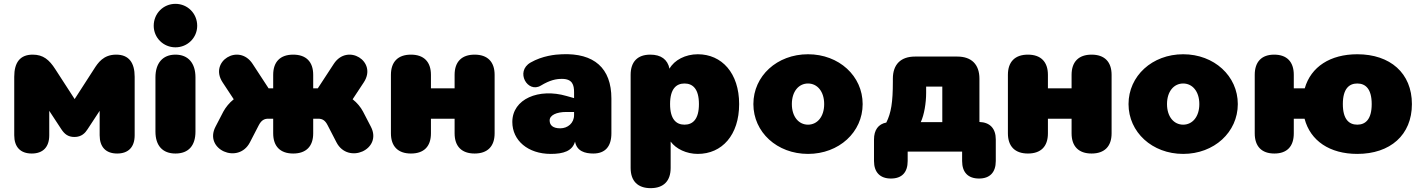

<svg xmlns="http://www.w3.org/2000/svg" viewBox="-20 -788 7393 998"><path d="M145 10C204 10 236 -24 236 -85V-212L299 -116C315 -92 333 -76 367 -76C404 -76 423 -97 435 -116L498 -212V-85C498 -24 530 10 589 10C648 10 680 -24 680 -85V-389C680 -462 650 -504 584 -504C517 -504 489 -461 468 -428L368 -273L267 -429C236 -477 205 -504 150 -504C84 -504 54 -463 54 -389V-85C54 -24 86 10 145 10Z M892 10C960 10 996 -31 996 -104V-386C996 -459 959 -504 892 -504C825 -504 788 -459 788 -386V-104C788 -31 825 10 892 10ZM892 -542C955 -542 1005 -592 1005 -654C1005 -718 955 -768 892 -768C829 -768 779 -718 779 -654C779 -592 829 -542 892 -542Z M1504 10C1571 10 1608 -27 1608 -95V-171H1634C1655 -171 1670 -163 1683 -137L1729 -48C1789 68 1969 -11 1908 -129L1867 -208C1855 -231 1836 -254 1813 -272L1871 -360C1943 -469 1786 -565 1715 -456L1632 -329H1608V-399C1608 -467 1571 -504 1504 -504C1437 -504 1400 -467 1400 -399V-329H1376L1293 -456C1222 -565 1065 -469 1137 -360L1195 -272C1172 -254 1153 -230 1141 -208L1100 -129C1039 -11 1219 68 1279 -48L1325 -137C1338 -162 1353 -171 1374 -171H1400V-95C1400 -27 1437 10 1504 10Z M2116 10C2184 10 2220 -27 2220 -95V-171H2343V-95C2343 -27 2380 10 2447 10C2514 10 2551 -27 2551 -95V-399C2551 -467 2514 -504 2447 -504C2380 -504 2343 -467 2343 -399V-329H2220V-399C2220 -467 2183 -504 2116 -504C2049 -504 2012 -467 2012 -399V-95C2012 -27 2049 10 2116 10Z M2843 12C2909 12 2955 -3 2969 -52C2978 -2 3021 10 3064 10C3126 10 3158 -27 3158 -95V-276C3158 -434 3068 -513 2901 -506C2866 -505 2799 -498 2738 -463C2656 -416 2723 -302 2791 -343C2839 -372 2871 -378 2901 -378C2956 -378 2964 -346 2964 -308V-278L2925 -289C2781 -331 2643 -274 2643 -154C2643 -58 2724 12 2843 12ZM2837 -162C2837 -189 2872 -206 2924 -206H2964V-190C2964 -148 2931 -121 2892 -121C2853 -121 2837 -138 2837 -162Z M3362 190C3429 190 3466 153 3466 85V-52C3494 -14 3548 12 3607 12C3733 12 3822 -86 3822 -247C3822 -408 3732 -506 3607 -506C3543 -506 3485 -476 3460 -431C3450 -479 3416 -504 3360 -504C3294 -504 3258 -467 3258 -399V85C3258 153 3295 190 3362 190ZM3538 -140C3495 -140 3463 -168 3463 -247C3463 -326 3495 -354 3538 -354C3581 -354 3613 -326 3613 -247C3613 -168 3581 -140 3538 -140Z M4180 12C4341 12 4464 -101 4464 -247C4464 -393 4341 -506 4180 -506C4019 -506 3896 -393 3896 -247C3896 -101 4019 12 4180 12ZM4180 -140C4132 -140 4096 -181 4096 -247C4096 -313 4132 -354 4180 -354C4228 -354 4264 -313 4264 -247C4264 -181 4228 -140 4180 -140Z M4611 140C4668 140 4698 108 4698 49V0H4981V49C4981 108 5012 140 5069 140C5125 140 5156 108 5156 49V-63C5156 -120 5126 -152 5071 -154V-379C5071 -453 5030 -494 4956 -494H4736C4662 -494 4621 -453 4621 -379V-364C4621 -256 4612 -201 4587 -151C4545 -143 4523 -112 4523 -63V49C4523 108 4555 140 4611 140ZM4766 -153C4784 -191 4794 -253 4794 -305V-338H4878V-153Z M5323 10C5391 10 5427 -27 5427 -95V-171H5550V-95C5550 -27 5587 10 5654 10C5721 10 5758 -27 5758 -95V-399C5758 -467 5721 -504 5654 -504C5587 -504 5550 -467 5550 -399V-329H5427V-399C5427 -467 5390 -504 5323 -504C5256 -504 5219 -467 5219 -399V-95C5219 -27 5256 10 5323 10Z M6130 12C6291 12 6414 -101 6414 -247C6414 -393 6291 -506 6130 -506C5969 -506 5846 -393 5846 -247C5846 -101 5969 12 6130 12ZM6130 -140C6082 -140 6046 -181 6046 -247C6046 -313 6082 -354 6130 -354C6178 -354 6214 -313 6214 -247C6214 -181 6178 -140 6130 -140Z M7035 12C7206 12 7319 -86 7319 -247C7319 -408 7206 -506 7035 -506C6895 -506 6794 -441 6762 -329H6705V-399C6705 -467 6669 -504 6603 -504C6538 -504 6502 -467 6502 -399V-95C6502 -27 6538 10 6604 10C6670 10 6705 -27 6705 -95V-171H6761C6791 -56 6892 12 7035 12ZM7035 -140C6992 -140 6960 -168 6960 -247C6960 -326 6992 -354 7035 -354C7078 -354 7110 -326 7110 -247C7110 -168 7078 -140 7035 -140Z"/></svg>

Font: SN Pro Black
Style: Regular
Weight: 900
Designer: Tobias Whetton
Foundry: Supernotes
Version: Version 1.001;Glyphs 3.2 (3249)